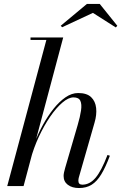

<svg xmlns="http://www.w3.org/2000/svg" viewBox="-20 -939 612 969"><path d="M16.5 0 214 -737.5H134V-750H299L99 0ZM379 10Q344 10 322.5 -6.2Q301 -22.5 301 -51Q301 -59 303.2 -69.2Q305.5 -79.5 309 -92L372 -308Q384.5 -350.5 389 -381.8Q393.5 -413 385.5 -430.2Q377.5 -447.5 351 -447.5Q325.5 -447.5 294.8 -421.2Q264 -395 233.2 -350.2Q202.5 -305.5 176.2 -249.2Q150 -193 134 -133H127Q137 -173.5 155 -219.5Q173 -265.5 197.2 -309.8Q221.5 -354 250.2 -390Q279 -426 310.5 -447.8Q342 -469.5 374.5 -469.5Q418 -469.5 439.8 -448.8Q461.5 -428 465.2 -394Q469 -360 457 -319.5L378 -44Q377 -40.5 376.2 -35.8Q375.5 -31 375.5 -27Q375.5 -7 395.5 -7Q433 -7 462.5 -42Q492 -77 522.5 -157L534.5 -153Q513 -95.5 491.2 -59.5Q469.5 -23.5 442.8 -6.8Q416 10 379 10ZM293.5 -801.5 286.5 -809 418.5 -919H483.5L572 -809L564.5 -800.5L449 -874Z"/></svg>

Font: Bodoni Moda 18pt
Style: Italic
Weight: 400
Italic angle: -13°
Designer: Owen Earl
Foundry: indestructible type
Version: Version 2.005